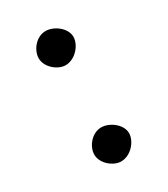

<svg xmlns="http://www.w3.org/2000/svg" viewBox="-121 -491 492 562"><g transform="rotate(-30 125.0 -210.5)"><path d="M123.5 -314.9C156.7 -314.9 184.6 -348.6 184.6 -376C184.6 -405.8 149.9 -431.2 122.1 -431.2C90.3 -431.2 64.9 -399.4 64.9 -371.6C64.9 -341.3 97.2 -314.9 123.5 -314.9ZM64.9 -45.9C64.9 -16.1 97.2 10.3 123.5 10.3C156.7 10.3 184.6 -22.9 184.6 -50.3C184.6 -80.1 149.9 -105.5 122.1 -105.5C90.3 -105.5 64.9 -73.7 64.9 -45.9Z"/></g></svg>

Font: Trykker
Style: Regular
Weight: 400
Designer: Magnus Gaarde
Foundry: Magnus Gaarde
Version: Version 1.001